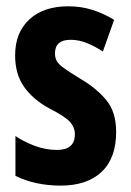

<svg xmlns="http://www.w3.org/2000/svg" viewBox="-20 -577 414 607"><path d="M347.2 -160.2Q347.2 -76.7 301 -33.4Q254.9 9.8 171.9 9.8Q132.3 9.8 96.4 2.2Q60.5 -5.4 28.8 -21V-147Q55.2 -128.9 89.8 -116Q124.5 -103 160.2 -103Q216.8 -103 216.8 -152.8Q216.8 -173.3 202.1 -190.7Q187.5 -208 134.8 -234.9Q84 -262.7 55.9 -302.7Q27.8 -342.8 27.8 -401.9Q27.8 -474.1 72.8 -515.6Q117.7 -557.1 195.8 -557.1Q235.8 -557.1 271.2 -546.1Q306.6 -535.2 340.8 -514.2L305.2 -414.1Q281.7 -429.7 255.9 -440.4Q230 -451.2 203.1 -451.2Q153.8 -451.2 153.8 -408.2Q153.8 -394 159.7 -383.8Q165.5 -373.5 182.9 -361.1Q200.2 -348.6 233.9 -328.1Q284.2 -298.8 315.7 -261Q347.2 -223.1 347.2 -160.2Z"/></svg>

Font: Open Sans Condensed
Style: Bold
Weight: 700
Width: 3
Designer: Monotype Design Team
Foundry: Monotype Imaging Inc.
Version: Version 3.003; ttfautohint (v1.8.4)